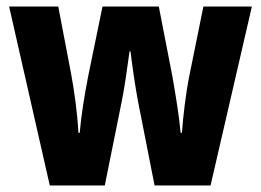

<svg xmlns="http://www.w3.org/2000/svg" viewBox="-20 -570 801 590"><path d="M404 -259 455 0H627L754 -550H605L562 -338C551 -284 543 -215 539 -162H535C531 -210 520 -276 510 -334L468 -550H295L251 -336C240 -280 229 -212 225 -162H221C218 -221 208 -293 198 -346L159 -550H8L133 0H302L354 -258C363 -302 372 -367 378 -412H381C386 -371 395 -307 404 -259Z"/></svg>

Font: Noto Sans Lao Looped Condensed ExtraBold
Style: Regular
Weight: 800
Width: 3
Designer: Mark Frömberg, Ben Mitchell
Foundry: The Fontpad Ltd
Version: Version 1.002